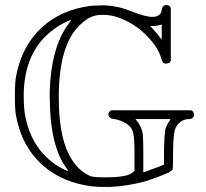

<svg xmlns="http://www.w3.org/2000/svg" viewBox="-20 -722 818 761"><path d="M341 -699Q344 -699 364 -700Q384 -701 395 -701Q451 -698 501 -677Q556 -655 585 -655Q597 -655 604 -659Q619 -664 621 -683Q624 -702 639 -702Q647 -702 653 -697L657 -690V-481L653 -474Q640 -467 628 -472Q622 -478 619 -492Q611 -517 595 -541Q545 -610 473 -643Q431 -663 390 -663H381Q337 -663 299 -625Q213 -547 213 -337Q213 -188 253 -110Q286 -45 341 -23Q357 -19 397 -19Q486 -19 506 -39L513 -45V-119Q513 -184 506 -203Q491 -238 435 -250Q421 -250 415 -257Q404 -267 415 -281L421 -285H737L744 -281Q749 -274 749 -268Q749 -260 743.5 -255Q738 -250 730 -250Q695 -250 677 -217Q666 -195 666 -119Q666 -52 664 -50Q656 -36 555 -3Q483 16 415 19Q364 19 348 17Q226 3 146 -70Q66 -143 44 -261Q39 -283 39 -341Q39 -399 44 -421Q66 -538 143.5 -611Q221 -684 341 -699ZM250 -625Q264 -643 261 -643Q208 -624 159 -577Q74 -491 74 -341Q74 -298 79 -268Q106 -117 230 -52L250 -43Q250 -46 241 -59Q177 -148 177 -343V-361Q183 -534 250 -625ZM621 -565V-625Q617 -623 613 -623Q603 -619 590 -619H575L588 -605Q608 -583 610 -579ZM655 -250H517L524 -241Q536 -227 544 -201Q548 -190 548 -114V-39Q549 -39 562.5 -44Q576 -49 592.5 -55Q609 -61 615 -63L630 -70V-134Q632 -190 634.5 -204.5Q637 -219 648 -237Q655 -245 655 -250Z"/></svg>

Font: MathJax_AMS
Style: Regular
Weight: 400
Version: Version 1.1